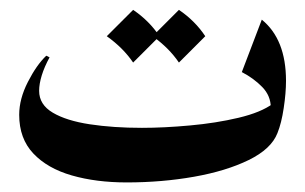

<svg xmlns="http://www.w3.org/2000/svg" viewBox="-20 -368 628 395"><path d="M82 -250Q71.3 -230.5 65.9 -212.9Q60.5 -195.3 60.5 -181.2Q60.5 -152.8 88.6 -136.2Q116.7 -119.6 164.8 -112.3Q212.9 -105 272 -105Q317.4 -105 370.8 -109.9Q424.3 -114.7 470.7 -125.7Q517.1 -136.7 541.5 -154.8L537.1 -146.5Q537.1 -170.9 519.5 -189Q502 -207 477.5 -219.7L518.6 -327.6Q568.4 -287.1 568.4 -201.7Q568.4 -176.8 563.7 -145.8Q559.1 -114.7 550.8 -94.2Q538.1 -61.5 491.7 -38.8Q445.3 -16.1 379.2 -4.4Q313 7.3 240.7 7.3Q177.7 7.3 127.7 -7.1Q77.6 -21.5 48.6 -52.2Q19.5 -83 19.5 -131.8Q19.5 -164.6 37.4 -199.5Q55.2 -234.4 75.2 -253.4ZM253.9 -347.7Q287.1 -325.2 308.1 -293.5L253.9 -239.3Q233.4 -269.5 199.7 -293.5ZM348.1 -347.7Q381.3 -325.2 402.3 -293.5L348.1 -239.3Q327.6 -269.5 293.9 -293.5Z"/></svg>

Font: Lateef SemiBold
Style: Regular
Weight: 600
Designer: SIL International
Foundry: SIL International
Version: Version 4.200